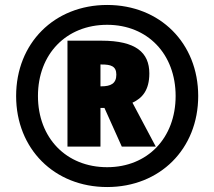

<svg xmlns="http://www.w3.org/2000/svg" viewBox="-20 -744 864 774"><path d="M412 10C625 10 779 -144 779 -357C779 -570 625 -724 412 -724C199 -724 45 -570 45 -357C45 -144 199 10 412 10ZM412 -70C247 -70 133 -188 133 -357C133 -526 247 -644 412 -644C575 -644 688 -526 688 -357C688 -188 575 -70 412 -70ZM252 -153H385V-309H401L471 -153H608L514 -330C553 -348 582 -380 582 -448C582 -532 528 -580 389 -580H252ZM385 -396V-484H390C426 -484 449 -478 449 -443C449 -407 426 -396 389 -396Z"/></svg>

Font: Noto Sans UI Black
Style: Regular
Weight: 900
Designer: Monotype Design Team
Foundry: Monotype Imaging Inc.
Version: Version 1.901